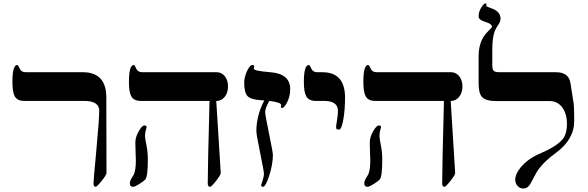

<svg xmlns="http://www.w3.org/2000/svg" viewBox="-20 -1081 3400 1111"><path d="M596.2 -80.1Q596.2 -68.8 568.4 -34.4Q540.5 0 533.2 0Q521 0 521 -21Q521 -34.2 537.6 -213.6Q554.2 -393.1 554.2 -439.9Q554.2 -497.1 466.8 -497.1H119.1Q80.6 -497.1 65.4 -523.4Q51.8 -547.9 51.8 -606.9Q51.8 -705.1 80.1 -705.1Q85 -705.1 94 -684.1Q103 -663.1 128.9 -663.1H459Q594.7 -663.1 595.2 -518.1Z M1299.3 -580.1Q1299.3 -543.5 1280 -520.3Q1260.7 -497.1 1235.4 -497.1H1231.4L1257.3 -80.1Q1257.8 -69.3 1230.5 -34.7Q1203.1 0 1195.3 0Q1182.1 0 1182.1 -21Q1182.1 -106.9 1192.4 -497.1H793.5Q754.9 -497.1 739.7 -523.4Q726.1 -547.9 726.1 -606.9Q726.1 -705.1 754.4 -705.1Q759.3 -705.1 768.3 -684.1Q777.3 -663.1 803.2 -663.1H1233.4Q1262.2 -663.1 1280.8 -640.1Q1299.3 -617.2 1299.3 -580.1ZM835.4 -155.8Q835.4 -57.6 820.3 -42Q810.1 -31.2 786.6 -16.6Q760.7 0 750.5 0Q731.4 0 731.4 -20Q731.4 -32.2 739 -45.7Q746.6 -59.1 754.9 -72.3Q766.1 -98.6 766.1 -151.9Q766.1 -168.9 764.6 -198.7Q763.2 -228.5 763.2 -255.9Q763.2 -287.6 783.2 -322.3Q802.2 -355 815.4 -355Q828.1 -355 828.1 -346.2Q828.1 -342.3 823.7 -327.4Q819.3 -312.5 819.3 -293.9Q819.3 -279.3 827.4 -240.7Q835.4 -202.1 835.4 -155.8Z M1659.2 -564.9Q1659.2 -522.9 1640.6 -487.3Q1624 -456.1 1611.3 -456.1Q1605 -456.1 1605 -463.9Q1605 -465.8 1606 -466.8Q1606.9 -467.8 1606.9 -473.1Q1606.9 -488.8 1538.1 -497.1Q1514.2 -454.1 1514.2 -432.1Q1514.2 -418.5 1536.6 -308.8Q1559.1 -199.2 1559.1 -185.1Q1559.1 -129.9 1537.6 -63.5Q1516.6 0 1502 0Q1491.2 0 1491.2 -11.2Q1491.2 -10.3 1499.3 -35.2Q1507.3 -60.1 1507.3 -78.1Q1507.3 -88.4 1485.4 -196.3Q1463.4 -304.2 1463.4 -321.8Q1463.4 -412.1 1509.3 -500L1492.2 -501Q1432.6 -504.4 1412.8 -524.4Q1393.1 -544.4 1393.1 -603Q1393.1 -634.3 1409.4 -669.7Q1425.8 -705.1 1440.9 -705.1Q1451.2 -705.1 1451.2 -694.8Q1451.2 -691.9 1449.7 -689.2Q1448.2 -686.5 1448.2 -684.1Q1448.2 -670.4 1544.9 -663.1Q1659.2 -654.3 1659.2 -564.9Z M1976.6 -518.1Q1976.6 -446.3 1966.8 -390.1Q1956.5 -331.1 1941.4 -331.1Q1927.7 -331.1 1925.3 -338.4Q1925.3 -338.9 1925.3 -354Q1925.3 -356.9 1930.4 -387.5Q1935.5 -418 1935.5 -439.9Q1935.5 -497.1 1854.5 -497.1H1806.2Q1767.6 -497.1 1752.4 -523.4Q1738.3 -547.9 1738.3 -606.9Q1738.3 -705.1 1767.6 -705.1Q1772.5 -705.1 1781.5 -684.1Q1790.5 -663.1 1816.4 -663.1H1845.2Q1975.6 -663.1 1976.6 -518.1Z M2655.8 -580.1Q2655.8 -543.5 2636.5 -520.3Q2617.2 -497.1 2591.8 -497.1H2587.9L2613.8 -80.1Q2614.3 -69.3 2586.9 -34.7Q2559.6 0 2551.8 0Q2538.6 0 2538.6 -21Q2538.6 -106.9 2548.8 -497.1H2149.9Q2111.3 -497.1 2096.2 -523.4Q2082.5 -547.9 2082.5 -606.9Q2082.5 -705.1 2110.8 -705.1Q2115.7 -705.1 2124.8 -684.1Q2133.8 -663.1 2159.7 -663.1H2589.8Q2618.7 -663.1 2637.2 -640.1Q2655.8 -617.2 2655.8 -580.1ZM2191.9 -155.8Q2191.9 -57.6 2176.8 -42Q2166.5 -31.2 2143.1 -16.6Q2117.2 0 2106.9 0Q2087.9 0 2087.9 -20Q2087.9 -32.2 2095.5 -45.7Q2103 -59.1 2111.3 -72.3Q2122.6 -98.6 2122.6 -151.9Q2122.6 -168.9 2121.1 -198.7Q2119.6 -228.5 2119.6 -255.9Q2119.6 -287.6 2139.6 -322.3Q2158.7 -355 2171.9 -355Q2184.6 -355 2184.6 -346.2Q2184.6 -342.3 2180.2 -327.4Q2175.8 -312.5 2175.8 -293.9Q2175.8 -279.3 2183.8 -240.7Q2191.9 -202.1 2191.9 -155.8Z M3302.7 -381.8Q3302.7 -273.4 3195.8 -195.8Q3126 -145.5 3087.9 -89.4Q3068.4 -53.2 3048.8 -17.1Q3033.7 9.8 3007.8 9.8Q2989.7 9.8 2976.6 -3.4Q2961.4 -18.1 2961.4 -41Q2961.4 -74.7 2994.1 -113.8Q3035.2 -163.6 3111.8 -195.8Q3209 -237.8 3240.2 -281.7Q3260.7 -310.5 3260.7 -363.8Q3260.7 -421.9 3234.4 -458Q3207 -496.1 3161.6 -496.1H2852.5Q2790.5 -496.1 2768.6 -520.5Q2749.5 -542 2749.5 -598.1V-754.9Q2749.5 -812 2769.5 -852.5Q2782.2 -878.9 2806.6 -902.3Q2826.7 -921.4 2826.7 -925.8Q2826.7 -942.9 2788.1 -954.3Q2749.5 -965.8 2749.5 -985.8Q2749.5 -1014.2 2766.1 -1039.6Q2780.3 -1061 2787.6 -1061Q2795.4 -1061 2795.4 -1056.2Q2795.4 -1055.2 2794.4 -1052Q2793.5 -1048.8 2793.5 -1047.9Q2793.5 -1043.5 2814.9 -1036.1Q2842.3 -1026.9 2855 -1016.6Q2876.5 -999.5 2876.5 -972.2Q2876.5 -957.5 2864.3 -939.5Q2847.7 -915.5 2840.8 -895Q2828.6 -857.4 2828.6 -793.9V-705.1Q2828.6 -681.6 2835 -673.3Q2843.3 -663.1 2868.7 -663.1H3196.8Q3271 -663.1 3280.8 -601.1L3298.8 -486.8Q3302.7 -461.4 3302.7 -381.8Z"/></svg>

Font: Ezra SIL
Style: Regular
Weight: 400
Designer: Development by SIL's NRSI team. OpenType tables by Ralph Hancock ( hancock@dircon.co.uk )
Foundry: SIL International, Version 2.51: 2007
Version: Version 2.51, 2007